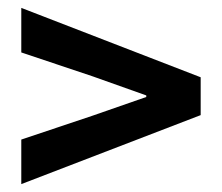

<svg xmlns="http://www.w3.org/2000/svg" viewBox="-20 -576 563 487"><path d="M34 -109V-222L216 -283L351 -330V-334L216 -382L34 -443V-556L489 -380V-284Z"/></svg>

Font: Assistant
Style: Bold
Weight: 700
Designer: Hebrew By Ben Nathan, Latin by Paul Hunt
Version: Version 2.001;PS 002.001;hotconv 1.0.88;makeotf.lib2.5.64775